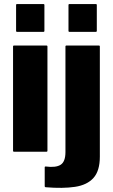

<svg xmlns="http://www.w3.org/2000/svg" viewBox="-20 -750 558 949"><path d="M458.5 -725V-597.5Q458.5 -592.5 453.5 -592.5H323.5Q318.5 -592.5 318.5 -597.5V-725Q318.5 -730 323.5 -730H453.5Q458.5 -730 458.5 -725ZM473.5 24Q473.5 94.5 442 129.5Q410.5 164.5 350.8 173.5Q291 182.5 206.5 175.5Q201 175 201 170V77.5Q201 72.5 206 73Q256.5 79.5 280 64.2Q303.5 49 303.5 1.5V-520Q303.5 -525 308.5 -525H468.5Q473.5 -525 473.5 -520ZM199.5 -725V-597.5Q199.5 -592.5 194.5 -592.5H64.5Q59.5 -592.5 59.5 -597.5V-725Q59.5 -730 64.5 -730H194.5Q199.5 -730 199.5 -725ZM214.5 -520V-5Q214.5 0 209.5 0H49.5Q44.5 0 44.5 -5V-520Q44.5 -525 49.5 -525H209.5Q214.5 -525 214.5 -520Z"/></svg>

Font: MFEK Sans
Style: Bold
Weight: 700
Designer: Owen Earl
Foundry: indestructible type*
Version: Version 0.001; ttfautohint (v1.8.4.7-5d5b)